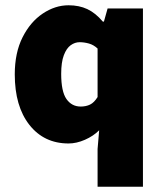

<svg xmlns="http://www.w3.org/2000/svg" viewBox="-20 -532 620 728"><path d="M350 176V33L356 -38Q334 -16 302 -2Q270 12 240 12Q147 12 91.5 -58.5Q36 -129 36 -250Q36 -332 65.5 -390.5Q95 -449 142 -480.5Q189 -512 240 -512Q280 -512 311 -497.5Q342 -483 370 -450H374L388 -500H522V176ZM286 -128Q306 -128 321.5 -135.5Q337 -143 350 -164V-348Q335 -362 317 -367Q299 -372 282 -372Q264 -372 248 -360.5Q232 -349 222 -322.5Q212 -296 212 -252Q212 -185 232 -156.5Q252 -128 286 -128Z"/></svg>

Font: Mada Black
Style: Regular
Weight: 900
Designer: Khaled Hosny
Version: Version 1.5